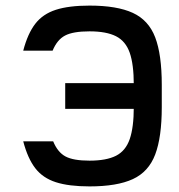

<svg xmlns="http://www.w3.org/2000/svg" viewBox="-20 -652 640 686"><path d="M300 14Q226 14 179.5 -1Q133 -16 106 -51Q79 -86 63 -147H170Q186 -108 214 -93Q242 -78 300 -78Q360 -78 394.5 -95.5Q429 -113 443.5 -155Q458 -197 458 -269V-349Q458 -422 443.5 -463.5Q429 -505 394.5 -522.5Q360 -540 300 -540Q241 -540 212.5 -525Q184 -510 168 -471H63Q79 -532 106 -567Q133 -602 179.5 -617Q226 -632 300 -632Q398 -632 454.5 -606Q511 -580 534.5 -518.5Q558 -457 558 -349V-269Q558 -162 534.5 -100Q511 -38 454.5 -12Q398 14 300 14ZM213 -263V-355H533V-263Z"/></svg>

Font: Victor Mono Thin
Style: Regular
Weight: 100
Monospace: yes
Designer: Rune Bjørnerås
Version: Version 1.561;gftools[0.9.30]